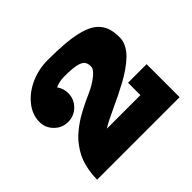

<svg xmlns="http://www.w3.org/2000/svg" viewBox="-107 -776 643 643"><g transform="rotate(-45 215.0 -454.0)"><path d="M143.3 -567.4Q156.2 -549.6 156.2 -527.3Q156.2 -499 136.2 -479Q116.2 -459 87.9 -459Q59.6 -459 39.6 -479Q19.5 -499 19.5 -527.3Q19.5 -560.8 42.6 -590.2Q65.7 -619.6 104 -637Q142.3 -654.3 185.5 -654.3Q229 -654.3 261.6 -651.7Q294.2 -649.2 319.7 -643.3Q345.2 -637.5 362.1 -628.7Q378.9 -619.9 389.9 -606.6Q400.9 -593.3 405.5 -576.4Q410.2 -559.6 410.2 -537.1Q410.2 -520.8 401.9 -504.6Q393.6 -488.5 379.9 -475.2Q366.2 -461.9 347.3 -448.7Q328.4 -435.5 308.6 -424.8Q288.8 -414.1 267 -403.3Q245.1 -392.6 226.6 -384.2Q208 -375.7 190.6 -366.9Q173.1 -358.2 163.3 -351.6H322.3V-410.2H410.2V-253.9H19.5Q19.5 -276.1 23.2 -296.4Q26.9 -316.7 32.7 -332.9Q38.6 -349.1 48.3 -364.3Q58.1 -379.4 67.7 -390.9Q77.4 -402.3 91.7 -413.8Q106 -425.3 117.8 -433.2Q129.6 -441.2 146.4 -450.2Q163.1 -459.2 175.3 -465Q187.5 -470.7 205.1 -478.5Q232.2 -490.7 252.8 -507.1Q273.4 -523.4 273.4 -537.1Q273.4 -552.2 266 -560.4Q258.5 -568.6 239.7 -572.4Q220.9 -576.2 185.5 -576.2Q163.6 -576.2 143.3 -567.4Z"/></g></svg>

Font: Orelega One
Style: Regular
Weight: 400
Version: Version 1.1 ; ttfautohint (v1.8.3)